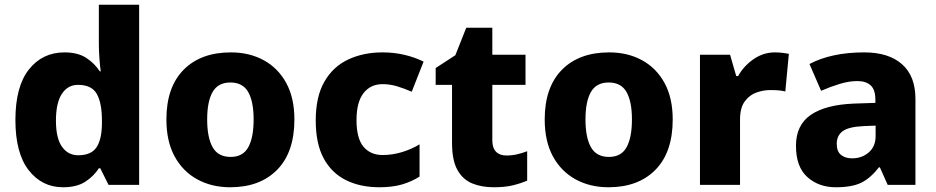

<svg xmlns="http://www.w3.org/2000/svg" viewBox="-20 -780 3950 810"><path d="M246 10Q157 10 101 -62Q45 -134 45 -274Q45 -415 102 -487Q159 -559 252 -559Q308 -559 343.5 -536Q379 -513 401 -479H405Q402 -498 399.5 -532.5Q397 -567 397 -598V-760H567V0H438L403 -70H397Q376 -37 340 -13.5Q304 10 246 10ZM310 -125Q364 -125 386.5 -157.5Q409 -190 410 -257V-272Q410 -345 388.5 -383.5Q367 -422 309 -422Q266 -422 241 -384Q216 -346 216 -271Q216 -197 241.5 -161Q267 -125 310 -125Z M1222 -276Q1222 -138 1149.5 -64Q1077 10 951 10Q873 10 812 -23.5Q751 -57 716.5 -120.5Q682 -184 682 -276Q682 -412 754.5 -485.5Q827 -559 954 -559Q1032 -559 1092.5 -526Q1153 -493 1187.5 -430Q1222 -367 1222 -276ZM854 -276Q854 -200 877 -159Q900 -118 953 -118Q1005 -118 1027.5 -159Q1050 -200 1050 -276Q1050 -352 1027 -392Q1004 -432 952 -432Q900 -432 877 -392Q854 -352 854 -276Z M1581 10Q1500 10 1439.5 -20Q1379 -50 1345.5 -112Q1312 -174 1312 -272Q1312 -372 1348.5 -435.5Q1385 -499 1449 -529Q1513 -559 1594 -559Q1643 -559 1687 -548.5Q1731 -538 1767 -520L1717 -393Q1685 -407 1655 -416Q1625 -425 1594 -425Q1543 -425 1513.5 -387Q1484 -349 1484 -273Q1484 -196 1513.5 -161Q1543 -126 1594 -126Q1635 -126 1675 -138Q1715 -150 1750 -171V-35Q1717 -14 1676.5 -2Q1636 10 1581 10Z M2116 -124Q2140 -124 2161.5 -129Q2183 -134 2204 -142V-18Q2176 -6 2143 2Q2110 10 2063 10Q2011 10 1971.5 -6.5Q1932 -23 1909.5 -63.5Q1887 -104 1887 -177V-422H1818V-493L1901 -547L1947 -663H2057V-549H2197V-422H2057V-187Q2057 -156 2072.5 -140Q2088 -124 2116 -124Z M2818 -276Q2818 -138 2745.5 -64Q2673 10 2547 10Q2469 10 2408 -23.5Q2347 -57 2312.5 -120.5Q2278 -184 2278 -276Q2278 -412 2350.5 -485.5Q2423 -559 2550 -559Q2628 -559 2688.5 -526Q2749 -493 2783.5 -430Q2818 -367 2818 -276ZM2450 -276Q2450 -200 2473 -159Q2496 -118 2549 -118Q2601 -118 2623.5 -159Q2646 -200 2646 -276Q2646 -352 2623 -392Q2600 -432 2548 -432Q2496 -432 2473 -392Q2450 -352 2450 -276Z M3249 -559Q3265 -559 3282 -557Q3299 -555 3308 -553L3293 -394Q3282 -397 3267.5 -398.5Q3253 -400 3229 -400Q3201 -400 3172 -390Q3143 -380 3122.5 -353Q3102 -326 3102 -275V0H2933V-549H3060L3086 -459H3094Q3117 -501 3158.5 -530Q3200 -559 3249 -559Z M3626 -559Q3729 -559 3785.5 -509Q3842 -459 3842 -363V0H3725L3692 -74H3688Q3653 -29 3614 -9.5Q3575 10 3506 10Q3434 10 3386 -33Q3338 -76 3338 -165Q3338 -252 3400 -295Q3462 -338 3582 -343L3673 -346V-359Q3673 -402 3653 -420Q3633 -438 3597 -438Q3562 -438 3522.5 -426Q3483 -414 3444 -397L3395 -510Q3440 -534 3498 -546.5Q3556 -559 3626 -559ZM3623 -248Q3560 -245 3535 -226.5Q3510 -208 3510 -173Q3510 -141 3528 -126.5Q3546 -112 3575 -112Q3616 -112 3645 -137Q3674 -162 3674 -206V-250Z"/></svg>

Font: Noto Sans Canadian Aboriginal ExtraBold
Style: Regular
Weight: 800
Designer: Monotype Design Team, Typotheque's Kevin King
Foundry: Monotype Imaging Inc.
Version: Version 2.004; ttfautohint (v1.8.4.7-5d5b)